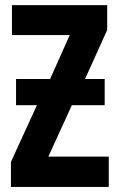

<svg xmlns="http://www.w3.org/2000/svg" viewBox="-20 -734 468 754"><path d="M43 -423.8H176.8L253.9 -596.2H26.9V-713.9H400.9V-616.2L314 -423.8H391.1V-320.8H262.2L169.9 -119.1H407.2V0H22.9V-98.1L125 -320.8H43Z"/></svg>

Font: Open Sans Condensed
Style: Bold
Weight: 700
Width: 3
Designer: Monotype Design Team
Foundry: Monotype Imaging Inc.
Version: Version 3.003; ttfautohint (v1.8.4)